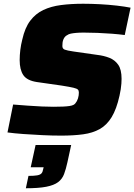

<svg xmlns="http://www.w3.org/2000/svg" viewBox="-20 -716 717 1025"><path d="M306 8Q259 8 206.5 5.5Q154 3 105 -0.5Q56 -4 20 -9L50 -158Q89 -155 128.5 -152Q168 -149 203.5 -147.5Q239 -146 265 -146Q296 -146 316.5 -147Q337 -148 350.5 -150Q364 -152 372 -156Q378 -159 382.5 -164.5Q387 -170 390.5 -176.5Q394 -183 396.5 -191Q399 -199 400 -207Q401 -215 401 -222Q401 -232 396 -237.5Q391 -243 372.5 -247.5Q354 -252 310 -259L177 -278Q124 -286 104.5 -315Q85 -344 85 -395Q85 -422 88.5 -450Q92 -478 99 -505Q113 -568 141.5 -605.5Q170 -643 211 -662.5Q252 -682 305.5 -689Q359 -696 424 -696Q467 -696 514 -693.5Q561 -691 604 -686Q647 -681 677 -675L646 -529Q616 -533 577.5 -536Q539 -539 500 -540.5Q461 -542 427 -542Q404 -542 387 -540.5Q370 -539 358 -536.5Q346 -534 338 -528Q331 -525 326 -518.5Q321 -512 318 -504.5Q315 -497 314 -488.5Q313 -480 313 -470Q313 -456 325.5 -451Q338 -446 373 -441L499 -423Q534 -419 563.5 -407.5Q593 -396 611 -370.5Q629 -345 629 -295Q629 -284 628 -269.5Q627 -255 624.5 -239Q622 -223 618 -205Q602 -133 576 -90.5Q550 -48 512.5 -27Q475 -6 424 1Q373 8 306 8ZM118 289 132 223Q163 223 179 220Q195 217 201.5 209.5Q208 202 210 189L213 177H144L170 58H360L340 150Q332 187 322 213.5Q312 240 290 256.5Q268 273 227 281Q186 289 118 289Z"/></svg>

Font: Saira SemiExpanded ExtraBold
Style: Italic
Weight: 800
Width: 6
Italic angle: -12°
Designer: Hector Gatti with collaboration of the Omnibus-Type team
Foundry: Omnibus-Type
Version: Version 1.101